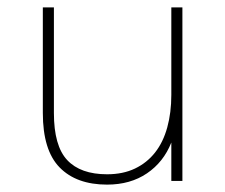

<svg xmlns="http://www.w3.org/2000/svg" viewBox="-20 -490 610 520"><path d="M270 10Q187 10 141.5 -36.5Q96 -83 96 -184V-470H126V-184Q126 -95 162 -56.5Q198 -18 270 -18Q313 -18 345.5 -33.5Q378 -49 400 -77Q422 -105 433 -145Q444 -185 444 -233V-470H474V0H444V-104Q423 -51 378 -20.5Q333 10 270 10Z"/></svg>

Font: Celebes Thin
Style: Regular
Weight: 250
Designer: Anugrah Pasau
Foundry: Lafontype
Version: Version 1.000; ttfautohint (v1.8.4)